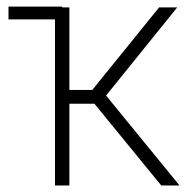

<svg xmlns="http://www.w3.org/2000/svg" viewBox="-20 -565 591 585"><path d="M5.9 -505.9V-544.9H169.4V-505.9ZM147.5 0V-542.5H191.4V-291H261.2L464.8 -542.5H520L303.2 -273.9L526.9 0H471.2L267.6 -249H191.4V0Z"/></svg>

Font: Inter 16pt ExtraLight
Style: Regular
Weight: 250
Version: Version 4.001;git-66647c0bb